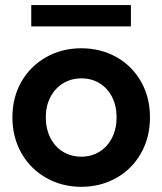

<svg xmlns="http://www.w3.org/2000/svg" viewBox="-20 -719 632 747"><path d="M28.3 -262.7Q28.3 -340.3 63.5 -401.4Q98.6 -462.4 159.9 -496.8Q221.2 -531.2 295.9 -531.2Q371.6 -531.2 432.6 -497.1Q493.7 -462.9 528.6 -401.6Q563.5 -340.3 563.5 -262.7Q563.5 -184.6 528.6 -122.8Q493.7 -61 432.4 -26.6Q371.1 7.8 295.9 7.8Q221.2 7.8 159.9 -26.9Q98.6 -61.5 63.5 -123Q28.3 -184.6 28.3 -262.7ZM433.6 -262.7Q433.6 -306.6 416.3 -341.1Q398.9 -375.5 367.9 -394.8Q336.9 -414.1 296.9 -414.1Q257.3 -414.1 225.8 -395Q194.3 -376 176.3 -341.6Q158.2 -307.1 158.2 -262.7Q158.2 -217.8 176 -182.6Q193.8 -147.5 225.3 -128.4Q256.8 -109.4 295.9 -109.4Q335 -109.4 366.5 -128.4Q397.9 -147.5 415.8 -182.6Q433.6 -217.8 433.6 -262.7ZM101.6 -699.2H489.3V-616.2H101.6Z"/></svg>

Font: Reddit Sans Fudge
Style: Bold
Weight: 700
Designer: Stephen Hutchings
Foundry: Reddit
Version: Version 1.013